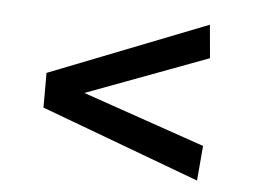

<svg xmlns="http://www.w3.org/2000/svg" viewBox="-38 -571 677 506"><g transform="rotate(5 300.0 -318.0)"><path d="M500 -111.8 80.1 -268.1V-359.9L498 -523.9L505.9 -436L184.1 -315.9L507.8 -204.1Z"/></g></svg>

Font: Apfel Grotezk
Style: Regular
Weight: 400
Designer: Luigi Gorlero
Foundry: © 2023, Luigi Gorlero & Collletttivo
Version: Version 2.000;Glyphs 3.2 (3217)